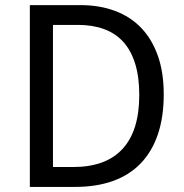

<svg xmlns="http://www.w3.org/2000/svg" viewBox="-20 -734 724 754"><path d="M623 -363.8Q623 -273.4 599.6 -205.3Q576.2 -137.2 531.7 -91.6Q487.3 -45.9 422.6 -22.9Q357.9 0 275.9 0H97.2V-713.9H295.9Q370.6 -713.9 431.2 -691.4Q491.7 -668.9 534.2 -624.8Q576.7 -580.6 599.9 -515.1Q623 -449.7 623 -363.8ZM526.9 -360.8Q526.9 -432.1 510.7 -484.1Q494.6 -536.1 463.9 -569.8Q433.1 -603.5 388.2 -619.9Q343.3 -636.2 286.1 -636.2H188V-78.1H267.1Q396 -78.1 461.4 -149.4Q526.9 -220.7 526.9 -360.8Z"/></svg>

Font: Genotype
Style: Regular
Weight: 400
Foundry: Ascender Corporation
Version: Version 1.00